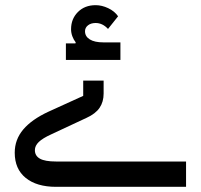

<svg xmlns="http://www.w3.org/2000/svg" viewBox="-20 -723 778 743"><path d="M197 0Q122 0 79.5 -34.5Q37 -69 37 -132Q37 -183 70 -222Q103 -261 168 -291L302 -352V-411H381V-361Q381 -329 365.5 -306Q350 -283 315 -267L178 -203Q145 -188 130 -173.5Q115 -159 115 -142Q115 -120 134.5 -109Q154 -98 197 -98H700V0ZM235 -555H272L273 -559Q265 -569 260 -582.5Q255 -596 255 -610Q255 -650 281.5 -676.5Q308 -703 350 -703Q374 -703 398.5 -691.5Q423 -680 437 -660L398 -611Q377 -634 350 -634Q332 -634 320.5 -625Q309 -616 309 -602Q309 -582 327.5 -570.5Q346 -559 380 -559H446V-491H235Z"/></svg>

Font: IBM Plex Sans Arabic Text
Style: Regular
Weight: 450
Designer: Mike Abbink, Paul van der Laan, Pieter van Rosmalen, Wael Morcos, Khajak Apelian
Foundry: Bold Monday
Version: Version 1.2